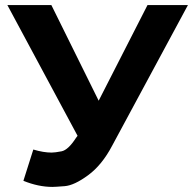

<svg xmlns="http://www.w3.org/2000/svg" viewBox="-20 -720 764 755"><path d="M111 -132Q151 -120 183 -120Q196 -120 222 -125Q248 -130 279 -178L285 -186L9 -700H182L368 -324L560 -700H719L421 -147Q381 -71 326.5 -31Q272 9 234.5 12Q197 15 186 15Q131 15 72 -9Z"/></svg>

Font: Montserrat Z
Style: Bold
Weight: 700
Designer: Julieta Ulanovsky
Foundry: Julieta Ulanovsky
Version: Version 8.000